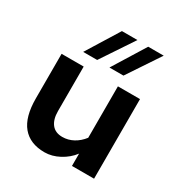

<svg xmlns="http://www.w3.org/2000/svg" viewBox="-173 -852 930 986"><g transform="rotate(30 292.5 -359.0)"><path d="M55 -208V-472H186V-208Q186 -159 207.5 -131.5Q229 -104 271 -104Q305 -104 335.5 -120.5Q366 -137 389 -167V-472H520V0H389V-73Q361 -36 318 -13Q275 10 231 10Q145 10 100 -44Q55 -98 55 -208ZM422 -726H514L386 -534H303ZM265 -728H357L229 -536H146Z"/></g></svg>

Font: Madhuban SemiBold
Style: Regular
Weight: 600
Designer: jaikishan Patel
Foundry: MagicType
Version: Version 1.000